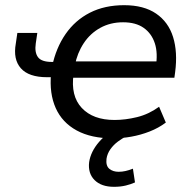

<svg xmlns="http://www.w3.org/2000/svg" viewBox="-20 -525 733 741"><path d="M416 9Q332 9 276 -21.5Q220 -52 195 -108Q170 -164 177 -240L186 -227H162Q91 -227 60.5 -261.5Q30 -296 41 -357L47 -398H124L118 -357Q113 -323 126.5 -304.5Q140 -286 180 -286H200L181 -268Q196 -340 233 -393.5Q270 -447 327 -476Q384 -505 459 -505Q535 -505 582.5 -472.5Q630 -440 648 -382Q666 -324 656 -247L653 -225H252L264 -239Q252 -155 295.5 -108.5Q339 -62 422 -62Q464 -62 509 -73Q554 -84 594 -113L620 -52Q592 -31 557.5 -17.5Q523 -4 486.5 2.5Q450 9 416 9ZM455 -439Q406 -439 367 -417.5Q328 -396 303 -358Q278 -320 269 -273L260 -288H604L581 -266Q590 -320 577.5 -358Q565 -396 534.5 -417.5Q504 -439 455 -439ZM420 196Q371 196 345 170Q319 144 324 101Q330 60 362.5 22.5Q395 -15 444 -37L470 0Q453 8 435.5 21Q418 34 406 51Q394 68 391 88Q388 115 402 126.5Q416 138 438 138Q451 138 464.5 135Q478 132 493 126L501 179Q486 186 465.5 191Q445 196 420 196Z"/></svg>

Font: Nunito Sans 7pt
Style: Italic
Weight: 400
Italic angle: -9°
Designer: Vernon Adams
Foundry: Vernon Adams
Version: Version 3.101;gftools[0.9.27]